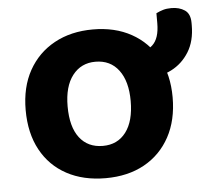

<svg xmlns="http://www.w3.org/2000/svg" viewBox="-45 -589 717 652"><g transform="rotate(-5 314.0 -263.0)"><path d="M540 -239Q540 -161 509 -104Q478 -47 422 -16Q366 15 290 15Q214 15 157.5 -15.5Q101 -46 70 -103Q39 -160 39 -239Q39 -317 70.5 -373.5Q102 -430 158.5 -461Q215 -492 290 -492Q365 -492 421 -461Q477 -430 508.5 -373Q540 -316 540 -239ZM289 -382Q240 -382 211 -344.5Q182 -307 182 -239Q182 -169 210.5 -132Q239 -95 290 -95Q340 -95 368.5 -132.5Q397 -170 397 -239Q397 -306 368.5 -344Q340 -382 289 -382ZM460 -311H441Q435 -321 430.5 -347Q426 -373 426 -398Q462 -398 486 -420Q510 -442 510 -494V-528Q522 -534 534 -537.5Q546 -541 562 -541Q589 -541 607.5 -528.5Q626 -516 626 -485V-477Q626 -423 603 -386Q580 -349 542.5 -330Q505 -311 460 -311Z"/></g></svg>

Font: BalooTamma2Bold
Style: Bold
Weight: 700
Designer: Divya Kowshik, Shuchita Grover and Ek Type
Foundry: Ek Type
Version: Version 1.700